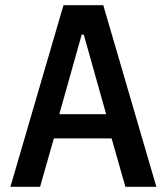

<svg xmlns="http://www.w3.org/2000/svg" viewBox="-20 -718 640 738"><path d="M581 0 377 -698H224L20 0H134L187 -186H409L462 0ZM388 -279H208L294 -585H302Z"/></svg>

Font: IBM Mono Medium
Style: Regular
Weight: 500
Monospace: yes
Designer: Mike Abbink, Paul van der Laan, Pieter van Rosmalen
Foundry: Bold Monday
Version: Version 2.3